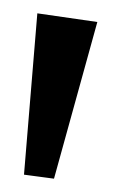

<svg xmlns="http://www.w3.org/2000/svg" viewBox="-20 -125 182 288"><path d="M16 137 36 -105 126 -92 61 143Z"/></svg>

Font: Piscolabis
Style: Regular
Weight: 400
Designer: Ariel Martín Pérez
Foundry: Tunera Type Foundry
Version: Version 1.000